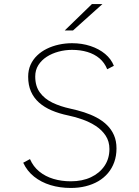

<svg xmlns="http://www.w3.org/2000/svg" viewBox="-20 -920 690 951"><path d="M331 11Q276.5 11 230 -3.2Q183.5 -17.5 148.8 -45.2Q114 -73 95 -114L128.5 -132Q144.5 -95 174.5 -70.5Q204.5 -46 244.5 -34Q284.5 -22 331 -22Q387.5 -22 430.5 -42.2Q473.5 -62.5 497.8 -98.5Q522 -134.5 522 -182Q522 -219.5 503.5 -247.8Q485 -276 454.8 -295.8Q424.5 -315.5 388.8 -328.2Q353 -341 318.5 -348Q272.5 -357.5 235.8 -373.2Q199 -389 173 -412.2Q147 -435.5 133.2 -467.2Q119.5 -499 119.5 -540Q119.5 -572.5 131.2 -598.8Q143 -625 163.8 -645Q184.5 -665 212 -678.5Q239.5 -692 271.5 -699Q303.5 -706 337 -706Q386 -706 428.2 -692Q470.5 -678 500.8 -652.8Q531 -627.5 544 -594L511 -577Q498 -609.5 473 -630.8Q448 -652 413.2 -662.5Q378.5 -673 336.5 -673Q302.5 -673 270 -664.2Q237.5 -655.5 211.5 -638.8Q185.5 -622 170 -597.5Q154.5 -573 154.5 -541Q154.5 -493 177.8 -461.5Q201 -430 240.2 -411.2Q279.5 -392.5 328 -382Q363 -374.5 396.5 -363.8Q430 -353 459 -337.5Q488 -322 510 -300.5Q532 -279 544.5 -250.5Q557 -222 557 -185Q557 -148 546 -117.2Q535 -86.5 514.8 -62.5Q494.5 -38.5 466.5 -22.2Q438.5 -6 404.2 2.5Q370 11 331 11ZM341.5 -769H300.5L435.5 -900H487.5Z"/></svg>

Font: Trispace Thin
Style: Regular
Weight: 100
Designer: Tyler Finck
Foundry: Etcetera Type Company
Version: Version 1.210